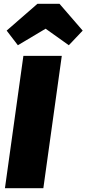

<svg xmlns="http://www.w3.org/2000/svg" viewBox="-20 -990 455 1010"><path d="M208 0H6L103 -696H305ZM15 -829 177 -970H293L415 -829L342 -752L220 -839L74 -752Z"/></svg>

Font: FiraGO Heavy
Style: Italic
Weight: 900
Italic angle: -8°
Designer: bBox Type GmbH
Foundry: bBox Type GmbH
Version: Version 1.001